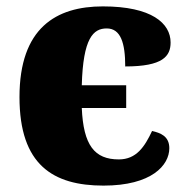

<svg xmlns="http://www.w3.org/2000/svg" viewBox="-20 -571 593 601"><path d="M304 10C455 10 510 -54 510 -107C510 -145 482 -155 456 -161C433 -112 407 -72 352 -72C276 -72 241 -116 236 -233H375V-304H236C240 -452 272 -482 314 -482C358 -482 372 -436 372 -363C490 -363 514 -395 514 -438C514 -498 455 -551 302 -551C156 -551 41 -484 41 -267C41 -55 146 10 304 10Z"/></svg>

Font: UArctic Serif Black
Style: Regular
Weight: 900
Designer: Customization by Puisto advertising & original work Monotype Design Team
Foundry: Monotype Imaging Inc.
Version: Version 2.004